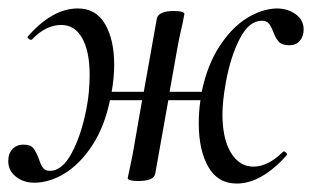

<svg xmlns="http://www.w3.org/2000/svg" viewBox="-32 -420 738 454"><path d="M232 -203H308L339 -377Q341 -385 351 -389.5Q361 -394 378 -394Q404 -394 404 -387L400 -366Q390 -323 387 -304L369 -203H445Q458 -266 487 -310.5Q516 -355 551.5 -377Q587 -399 622 -400Q648 -400 667 -386.5Q686 -373 686 -350Q686 -334 677 -323.5Q668 -313 652 -313Q635 -313 627.5 -321Q620 -329 614 -345Q609 -358 603.5 -364.5Q598 -371 587 -371Q557 -371 535 -328.5Q513 -286 502 -225Q494 -180 494 -150Q494 -92 514 -59Q534 -26 567 -26Q602 -26 637 -61L639 -62Q642 -62 645 -58.5Q648 -55 646 -53Q586 14 528 14Q483 14 460.5 -25.5Q438 -65 438 -128Q438 -158 442 -183H366L335 -9Q332 8 295 8Q270 8 270 1Q271 -5 276.5 -30Q282 -55 285 -74L304 -183H228Q215 -120 186 -76Q157 -32 121 -10Q85 12 49 12Q22 12 3.5 -4Q-15 -20 -12 -46Q-11 -59 -1.5 -68.5Q8 -78 23 -78Q40 -78 46.5 -70Q53 -62 60 -44Q64 -31 69.5 -23.5Q75 -16 86 -16Q115 -16 137.5 -58Q160 -100 172 -161Q180 -201 180 -243Q180 -298 162.5 -329.5Q145 -361 113 -361Q76 -361 43 -326H41Q38 -326 35 -329Q32 -332 34 -334Q92 -400 152 -400Q195 -400 216.5 -363Q238 -326 238 -267Q238 -236 232 -203Z"/></svg>

Font: CormorantInfant-MediumItalic
Style: Italic
Weight: 500
Italic angle: -10°
Designer: Christian Thalmann (Catharsis Fonts)
Foundry: Catharsis Fonts
Version: Version 3.303